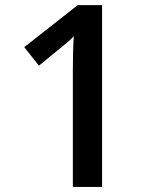

<svg xmlns="http://www.w3.org/2000/svg" viewBox="-20 -734 611 754"><path d="M380.9 0H266.1V-460.9Q266.1 -543.5 270 -591.8Q258.8 -580.1 242.4 -565.9Q226.1 -551.8 132.8 -476.1L75.2 -548.8L285.2 -713.9H380.9Z"/></svg>

Font: f42537652928320   
Style: Regular
Weight: 600
Foundry: Ascender Corporation
Version: Version 1.10